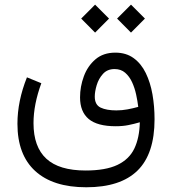

<svg xmlns="http://www.w3.org/2000/svg" viewBox="-20 -583 742 828"><path d="M484.9 -502.9 544.9 -563 605 -502.9 544.9 -442.4ZM330.1 -502.9 390.1 -563 450.2 -502.9 390.1 -442.4ZM158.2 -224.1Q124.5 -132.3 124.5 -51.8Q124.5 50.3 179.7 101.3Q234.9 152.3 349.1 152.3Q435.5 152.3 486.3 128.2Q537.1 104 559.3 57.6Q581.5 11.2 583 -55.7Q557.6 -48.3 533.4 -43.5Q509.3 -38.6 479 -38.6Q399.9 -38.6 362.5 -69.8Q325.2 -101.1 325.2 -163.1Q325.2 -209.5 341.6 -253.9Q357.9 -298.3 391.6 -327.1Q425.3 -356 477.5 -356Q523.9 -356 556.4 -332.3Q588.9 -308.6 608.6 -268.1Q628.4 -227.5 637.5 -176Q646.5 -124.5 646.5 -68.8Q646.5 80.6 573 152.6Q499.5 224.6 352.1 224.6Q208.5 224.6 131.8 154.5Q55.2 84.5 55.2 -49.3Q55.2 -147 96.2 -249.5ZM576.2 -122.1Q573.2 -147 567.1 -175.3Q561 -203.6 549.6 -228.5Q538.1 -253.4 519.8 -269.3Q501.5 -285.2 474.1 -285.2Q442.9 -285.2 424.1 -264.4Q405.3 -243.7 397 -215.8Q388.7 -188 388.7 -166.5Q388.7 -130.9 414.1 -118.9Q439.5 -106.9 481.9 -106.9Q505.9 -106.9 529.5 -111.3Q553.2 -115.7 576.2 -122.1Z"/></svg>

Font: Vazir Light WOL
Style: Light-WOL
Weight: 300
Designer: Saber Rastikerdar
Foundry: Saber Rastikerdar
Version: Version 30.0.0